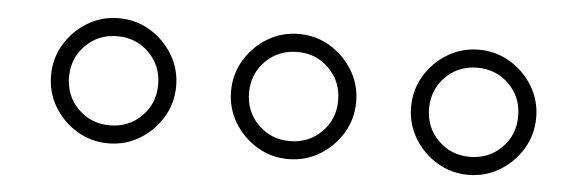

<svg xmlns="http://www.w3.org/2000/svg" viewBox="-31 -592 1263 425"><g transform="rotate(5 600.0 -380.0)"><path d="M80 -380Q80 -342 99 -310.5Q118 -279 149.5 -260Q181 -241 219 -241Q257 -241 288.5 -260Q320 -279 339 -310.5Q358 -342 358 -380Q358 -418 339 -449.5Q320 -481 288.5 -500Q257 -519 219 -519Q181 -519 149.5 -500Q118 -481 99 -449.5Q80 -418 80 -380ZM120 -380Q120 -422 148.5 -450.5Q177 -479 219 -479Q261 -479 289.5 -450.5Q318 -422 318 -380Q318 -338 289.5 -309.5Q261 -281 219 -281Q177 -281 148.5 -309.5Q120 -338 120 -380Z M480 -380Q480 -342 499 -310.5Q518 -279 549.5 -260Q581 -241 619 -241Q657 -241 688.5 -260Q720 -279 739 -310.5Q758 -342 758 -380Q758 -418 739 -449.5Q720 -481 688.5 -500Q657 -519 619 -519Q581 -519 549.5 -500Q518 -481 499 -449.5Q480 -418 480 -380ZM520 -380Q520 -422 548.5 -450.5Q577 -479 619 -479Q661 -479 689.5 -450.5Q718 -422 718 -380Q718 -338 689.5 -309.5Q661 -281 619 -281Q577 -281 548.5 -309.5Q520 -338 520 -380Z M880 -380Q880 -342 899 -310.5Q918 -279 949.5 -260Q981 -241 1019 -241Q1057 -241 1088.5 -260Q1120 -279 1139 -310.5Q1158 -342 1158 -380Q1158 -418 1139 -449.5Q1120 -481 1088.5 -500Q1057 -519 1019 -519Q981 -519 949.5 -500Q918 -481 899 -449.5Q880 -418 880 -380ZM920 -380Q920 -422 948.5 -450.5Q977 -479 1019 -479Q1061 -479 1089.5 -450.5Q1118 -422 1118 -380Q1118 -338 1089.5 -309.5Q1061 -281 1019 -281Q977 -281 948.5 -309.5Q920 -338 920 -380Z"/></g></svg>

Font: text-security-circle
Style: Regular
Weight: 400
Monospace: yes
Foundry: Oskari Noppa
Version: Version 3.000;hotconv 1.0.118;makeotfexe 2.5.65603